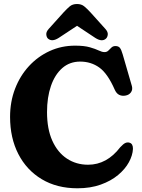

<svg xmlns="http://www.w3.org/2000/svg" viewBox="-20 -948 726 982"><path d="M660 -186.5Q658.5 -153.5 639.2 -118.2Q620 -83 583.8 -52.8Q547.5 -22.5 495.2 -3.8Q443 15 376 15Q271 15 193.5 -31.5Q116 -78 73.8 -160.2Q31.5 -242.5 31.5 -350Q31.5 -427.5 57 -494Q82.5 -560.5 128.2 -610Q174 -659.5 234.2 -687Q294.5 -714.5 364 -714.5Q411 -714.5 439.5 -706.2Q468 -698 485 -689.8Q502 -681.5 514.5 -681.5Q526.5 -681.5 534.2 -689.2Q542 -697 550 -704.8Q558 -712.5 570.5 -712.5Q585.5 -712.5 593 -703.5Q600.5 -694.5 607.5 -670L654.5 -508Q659.5 -489.5 649.8 -475.8Q640 -462 621 -459Q604 -456 589.8 -462.8Q575.5 -469.5 566.5 -490Q530.5 -572 488 -602.5Q445.5 -633 390 -633Q336.5 -633 298.5 -599.8Q260.5 -566.5 240.5 -508.2Q220.5 -450 220.5 -374.5Q220.5 -288.5 247.5 -228.5Q274.5 -168.5 322 -137Q369.5 -105.5 430.5 -105.5Q526.5 -105.5 595 -195Q611 -212.5 621.8 -217Q632.5 -221.5 643 -218Q660.5 -212.5 660 -186.5ZM280 -754Q246 -732.5 225.5 -750.5Q218 -757.5 216.8 -771.2Q215.5 -785 229 -800L305.5 -885Q323 -904 337.2 -915.8Q351.5 -927.5 374 -927.5Q396 -927.5 410.5 -915.8Q425 -904 442.5 -885L519 -800Q532.5 -785 531.2 -771.5Q530 -758 522 -750.5Q502 -732 467.5 -754L374 -816Z"/></svg>

Font: Fraunces 72pt S100
Style: Bold
Weight: 700
Version: Version 1.000; ttfautohint (v1.8.3)